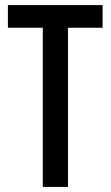

<svg xmlns="http://www.w3.org/2000/svg" viewBox="-20 -734 435 754"><path d="M247 0H148V-625H11V-714H383V-625H247Z"/></svg>

Font: Noto Sans Lao Looped ExtraCondensed Medium
Style: Regular
Weight: 500
Width: 2
Designer: Mark Frömberg, Ben Mitchell
Foundry: The Fontpad Ltd
Version: Version 1.002; ttfautohint (v1.8.4.7-5d5b)